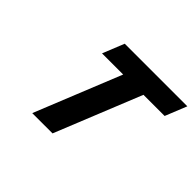

<svg xmlns="http://www.w3.org/2000/svg" viewBox="-147 -940 1176 1176"><g transform="rotate(45 441.0 -352.5)"><path d="M282.8 -562.9H466L239.4 -1.9H415.1L641.8 -562.9H825.1L881.7 -703.1H339.4Z"/></g></svg>

Font: Hussar
Style: BdWideOblFour
Weight: 700
Foundry: Cannot Into Space Fonts
Version: Version 2.00